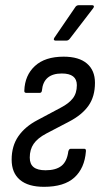

<svg xmlns="http://www.w3.org/2000/svg" viewBox="-20 -714 401 742"><path d="M150 8Q89 8 57 -19Q25 -46 25 -97Q25 -150 51 -187.5Q77 -225 125 -250L215 -298Q246 -314 261.5 -334Q277 -354 277 -385Q277 -430 219 -430Q148 -430 142 -364Q141 -355 133 -355H82Q73 -355 74 -364Q76 -423 115 -459Q154 -495 226 -495Q285 -495 316 -468.5Q347 -442 347 -394Q347 -341 322 -305.5Q297 -270 247 -244L159 -198Q125 -180 110 -158Q95 -136 95 -105Q95 -80 110 -68Q125 -56 156 -56Q196 -56 217.5 -73Q239 -90 244 -129Q247 -139 253 -139H306Q313 -139 312 -129Q307 -64 267.5 -28Q228 8 150 8ZM195 -557Q190 -557 188.5 -560Q187 -563 190 -568L270 -685Q275 -694 285 -694H336Q341 -694 342.5 -690.5Q344 -687 340 -682L251 -566Q245 -557 236 -557Z"/></svg>

Font: Sofia Sans Condensed
Style: Italic
Weight: 400
Italic angle: -9°
Designer: Botio Nikoltchev, Ani Petrova
Foundry: lettersoup
Version: Version 4.101